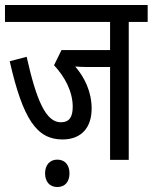

<svg xmlns="http://www.w3.org/2000/svg" viewBox="-20 -642 613 771"><path d="M497 -554H573V-622H0V-554H422V-441H227L197 -380C241 -333 272 -274 272 -213C272 -173 259 -151 224 -151C164 -151 126 -240 87 -414L19 -396C72 -164 127 -82 231 -82C307 -82 348 -130 348 -206C348 -273 320 -331 282 -375C295 -374 310 -373 325 -373H422V0H497ZM161 54C161 87 179 109 210 109C242 109 259 87 259 54C259 22 242 -1 210 -1C179 -1 161 22 161 54Z"/></svg>

Font: Noto Sans Devanagari UI ExtraCondensed
Style: Regular
Weight: 400
Width: 2
Designer: Jelle Bosma - Monotype Design Team
Foundry: Monotype Imaging Inc.
Version: Version 2.003